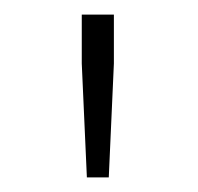

<svg xmlns="http://www.w3.org/2000/svg" viewBox="-20 -900 271 263"><path d="M99 -657 92 -813V-880H136V-813L129 -657Z"/></svg>

Font: Shanggu Sans SC VF
Style: Regular
Weight: 250
Designer: GuiWonder
Version: Version 1.021